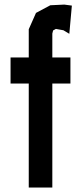

<svg xmlns="http://www.w3.org/2000/svg" viewBox="-20 -819 353 844"><path d="M210 -671.4V-566.4H289.6V-451.7H210V5.4H106.4V-451.7H26.4V-566.4H106.4V-690.4L138.2 -762.2L201.2 -795.9L262.7 -798.8L295.9 -794.4L284.7 -670.4L258.8 -686L225.6 -691.9L213.4 -685.1Z"/></svg>

Font: Gap Sans
Style: Bold
Weight: 400
Designer: Alexandre Liziard and Etienne Ozeray
Foundry: Interstices.io
Version: Version 1.610